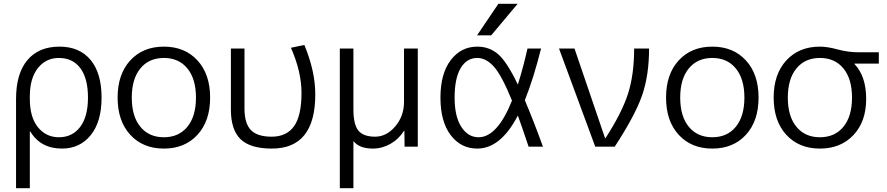

<svg xmlns="http://www.w3.org/2000/svg" viewBox="-20 -777 4700 1017"><path d="M65 220V-253Q65 -387 125 -458.5Q185 -530 295 -530Q401 -530 459.5 -460Q518 -390 518 -260Q518 -132 460.5 -61Q403 10 308 10Q195 10 140 -81H138V220ZM446 -260Q446 -362 405.5 -416Q365 -470 292 -470Q223 -470 180.5 -416Q138 -362 138 -267V-253Q138 -156 181 -103Q224 -50 292 -50Q363 -50 404.5 -104.5Q446 -159 446 -260Z M972.5 -414.5Q927 -470 848 -470Q769 -470 723.5 -414.5Q678 -359 678 -260Q678 -161 723.5 -105.5Q769 -50 848 -50Q927 -50 972.5 -105.5Q1018 -161 1018 -260Q1018 -359 972.5 -414.5ZM1026 -63Q959 10 848 10Q737 10 670 -63Q603 -136 603 -260Q603 -384 670 -457Q737 -530 848 -530Q959 -530 1026 -457Q1093 -384 1093 -260Q1093 -136 1026 -63Z M1521 -524 1592 -539Q1650 -400 1650 -277Q1650 10 1420 10Q1306 10 1254.5 -39.5Q1203 -89 1203 -197V-520H1275V-203Q1275 -123 1309 -88Q1343 -53 1419 -53Q1498 -53 1537.5 -108.5Q1577 -164 1577 -285Q1577 -397 1521 -524Z M2120 -520H2193V0H2123L2122 -84H2120Q2092 -40 2048 -15Q2004 10 1955 10Q1883 10 1852 -30V220H1780V-520H1852V-197Q1852 -117 1878.5 -85Q1905 -53 1967 -53Q2027 -53 2073.5 -107.5Q2120 -162 2120 -237Z M2582 -590H2507L2620 -757H2722ZM2760 -246Q2806 -138 2856 0H2780Q2738 -125 2723 -165Q2632 10 2508 10Q2421 10 2367 -61.5Q2313 -133 2313 -260Q2313 -387 2367.5 -458.5Q2422 -530 2508 -530Q2572 -530 2618.5 -490Q2665 -450 2723 -329Q2753 -425 2774 -520H2846Q2806 -361 2760 -246ZM2692 -244Q2638 -377 2596.5 -423.5Q2555 -470 2508 -470Q2452 -470 2420 -416Q2388 -362 2388 -260Q2388 -160 2423.5 -105Q2459 -50 2515 -50Q2614 -50 2692 -244Z M3187 -45Q3275 -181 3307 -282Q3339 -383 3339 -520H3418Q3418 -378 3381 -271.5Q3344 -165 3236 0H3133L2941 -520H3023L3185 -45Z M3877.5 -414.5Q3832 -470 3753 -470Q3674 -470 3628.5 -414.5Q3583 -359 3583 -260Q3583 -161 3628.5 -105.5Q3674 -50 3753 -50Q3832 -50 3877.5 -105.5Q3923 -161 3923 -260Q3923 -359 3877.5 -414.5ZM3931 -63Q3864 10 3753 10Q3642 10 3575 -63Q3508 -136 3508 -260Q3508 -384 3575 -457Q3642 -530 3753 -530Q3864 -530 3931 -457Q3998 -384 3998 -260Q3998 -136 3931 -63Z M4323 -530Q4363 -530 4417.5 -515Q4472 -500 4531 -500H4635V-440H4506V-438Q4568 -373 4568 -253Q4568 -133 4500.5 -61.5Q4433 10 4323 10Q4212 10 4145 -63Q4078 -136 4078 -260Q4078 -384 4145 -457Q4212 -530 4323 -530ZM4198.5 -105.5Q4244 -50 4323 -50Q4402 -50 4447.5 -105.5Q4493 -161 4493 -260Q4493 -359 4447.5 -414.5Q4402 -470 4323 -470Q4244 -470 4198.5 -414.5Q4153 -359 4153 -260Q4153 -161 4198.5 -105.5Z"/></svg>

Font: M PLUS 1p
Style: Regular
Weight: 400
Version: Version 1.062